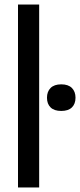

<svg xmlns="http://www.w3.org/2000/svg" viewBox="-20 -828 354 848"><path d="M59.5 0V-808H153V0ZM250.5 -338Q219.5 -338 203.5 -353.5Q187.5 -369 187.5 -396.5Q187.5 -423.5 203.5 -439.5Q219.5 -455.5 250.5 -455.5Q281.5 -455.5 297.5 -439.5Q313.5 -423.5 313.5 -396.5Q313.5 -369 297.5 -353.5Q281.5 -338 250.5 -338Z"/></svg>

Font: Encode Sans Condensed Medium
Style: Regular
Weight: 500
Width: 3
Designer: Multiple Designers
Foundry: Impallari Type
Version: Version 3.000; ttfautohint (v1.8.3) -l 8 -r 50 -G 200 -x 14 